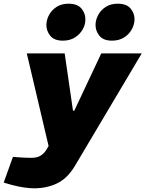

<svg xmlns="http://www.w3.org/2000/svg" viewBox="-88 -810 787 1039"><path d="M96 209Q72 209 41.5 204.5Q11 200 -27 190L-68 178L-18 39L24 42Q39 43 54 43.5Q69 44 82 44Q112 44 130.5 33Q149 22 162 2L186 -38L195 6H181L57 -521H262L307 -211H314L460 -521H679L316 90Q276 156 220.5 182.5Q165 209 96 209ZM252 -590Q205 -590 183.5 -617Q162 -644 163 -678Q164 -705 178.5 -731Q193 -757 219.5 -773.5Q246 -790 283 -790Q331 -790 353 -763.5Q375 -737 374 -703Q374 -676 359 -650Q344 -624 317 -607Q290 -590 252 -590ZM518 -590Q471 -590 449.5 -617Q428 -644 429 -678Q430 -705 444.5 -731Q459 -757 485.5 -773.5Q512 -790 549 -790Q597 -790 619 -763.5Q641 -737 640 -703Q639 -676 624.5 -650Q610 -624 583 -607Q556 -590 518 -590Z"/></svg>

Font: REM ExtraBold
Style: Italic
Weight: 800
Italic angle: -11°
Designer: Octavio Pardo
Foundry: Ashler Design
Version: Version 1.005;gftools[0.9.28]